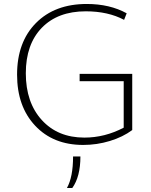

<svg xmlns="http://www.w3.org/2000/svg" viewBox="-20 -720 763 967"><path d="M399 10Q248 10 157 -87Q66 -184 66 -344Q66 -508 161 -604Q256 -700 417 -700Q533 -700 618 -653L605 -620Q524 -663 412 -663Q271 -663 190.5 -580Q110 -497 110 -351Q110 -204 190.5 -115.5Q271 -27 405 -27Q508 -27 603 -77V-311H381V-348H646V-65Q599 -30 533.5 -10Q468 10 399 10ZM317 227Q348 172 348 68H385Q385 170 344 227Z"/></svg>

Font: Cantarell Light
Style: Regular
Weight: 300
Designer: Dave Crossland, Nikolaus Waxweiler, Florian Fecher, Jacques Le Bailly, Eben Sorkin, Alexei Vanyashin, Alexios Zavras, Em
Version: Version 0.303